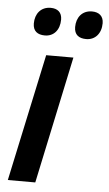

<svg xmlns="http://www.w3.org/2000/svg" viewBox="-53 -780 462 815"><g transform="rotate(5 177.5 -372.0)"><path d="M291 -625C329 -625 355 -654 355 -698C355 -729 335 -744 306 -744C264 -744 240 -713 240 -672C240 -639 260 -625 291 -625ZM115 -625C153 -625 178 -654 178 -698C178 -729 159 -744 130 -744C88 -744 64 -713 64 -672C64 -639 84 -625 115 -625ZM12 0H129L244 -542H128Z"/></g></svg>

Font: Noto Sans SemiCondensed SemiBold
Style: Italic
Weight: 600
Width: 4
Italic angle: -12°
Designer: Monotype Design Team
Foundry: Monotype Imaging Inc.
Version: Version 2.013